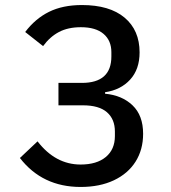

<svg xmlns="http://www.w3.org/2000/svg" viewBox="-20 -730 680 762"><path d="M59 -103 129 -169Q200 -77 300 -77Q364 -77 400 -107Q436 -137 436 -190V-208Q436 -257 404.5 -284.5Q373 -312 309 -312H212V-401H305Q422 -401 422 -506V-523Q422 -569 391 -595.5Q360 -622 301 -622Q250 -622 214 -603Q178 -584 151 -547L80 -603Q120 -656 174.5 -683Q229 -710 305 -710Q415 -710 474.5 -660Q534 -610 534 -522Q534 -455 496.5 -414Q459 -373 397 -364V-358Q464 -352 506 -312Q548 -272 548 -199Q548 -136 518 -88.5Q488 -41 432 -14.5Q376 12 300 12Q148 12 59 -103Z"/></svg>

Font: Writer Medium
Style: Regular
Weight: 500
Monospace: yes
Designer: Mike Abbink, Paul van der Laan, Pieter van Rosmalen
Foundry: Bold Monday
Version: Version 2.001 2020